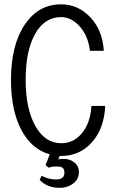

<svg xmlns="http://www.w3.org/2000/svg" viewBox="-20 -734 540 895"><path d="M192.4 36.1 207 47.9Q212.9 44.9 224.6 43Q234.4 42 242.2 42Q262.7 42 271.5 47.9Q280.3 54.7 280.3 71.3Q280.3 86.9 270.5 94.7Q260.7 102.5 241.2 102.5Q221.7 102.5 202.1 96.7Q185.5 91.8 173.8 85L165 104.5Q179.7 120.1 198.2 128.9Q223.6 141.6 258.8 141.6Q294.9 141.6 320.3 122.1Q347.7 101.6 347.7 68.4Q347.7 38.1 324.2 21.5Q304.7 6.8 278.3 6.8Q270.5 6.8 263.7 6.8Q256.8 7.8 252 9.8L257.8 -6.8H262.7Q350.6 -6.8 406.2 -68.4Q464.8 -130.9 470.7 -240.2H406.2Q401.4 -159.2 360.4 -111.3Q322.3 -66.4 265.6 -66.4Q191.4 -66.4 146.5 -143.6Q99.6 -224.6 99.6 -361.3Q99.6 -501 145.5 -579.1Q189.5 -654.3 264.6 -654.3Q310.5 -654.3 348.6 -614.3Q390.6 -569.3 399.4 -497.1H463.9Q458 -594.7 398.4 -656.2Q341.8 -713.9 264.6 -713.9Q160.2 -713.9 96.7 -621.1Q31.2 -525.4 31.2 -361.3Q31.2 -218.8 80.1 -127Q128.9 -37.1 211.9 -14.6Z"/></svg>

Font: DotumChe
Style: Regular
Weight: 400
Monospace: yes
Version: Version 2.21